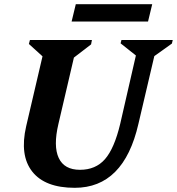

<svg xmlns="http://www.w3.org/2000/svg" viewBox="-20 -881 845 917"><path d="M105 -278 183 -612 118 -671 123 -690H419L415 -669L333 -606L259 -289Q234 -183 260.5 -126.5Q287 -70 362 -70Q437 -70 481.5 -121Q526 -172 554 -289L629 -616L556 -674L560 -690H805L801 -673L717 -613L641 -289Q571 16 337 16Q195 16 134 -61.5Q73 -139 105 -278ZM322 -778 342 -861H707L687 -778Z"/></svg>

Font: Platypi SemiBold
Style: Italic
Weight: 600
Italic angle: -13°
Designer: David Sargent
Foundry: Bolt Cutter Type
Version: Version 1.200; ttfautohint (v1.8.4.7-5d5b)